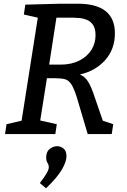

<svg xmlns="http://www.w3.org/2000/svg" viewBox="-20 -720 681 1031"><path d="M7 0 15 -53 96 -72 183 -625 108 -642 116 -695 300 -700H398Q597 -700 597 -541Q597 -456 545 -397.5Q493 -339 409 -320Q437 -308 453 -281.5Q469 -255 481 -220L532 -72L588 -53L580 0H451L392 -199Q377 -246 363 -267.5Q349 -289 329 -294.5Q309 -300 275 -300H232L196 -73L285 -53L277 0ZM376 -625H283L244 -373H305Q363 -373 405.5 -394.5Q448 -416 470.5 -451.5Q493 -487 493 -531Q493 -566 480 -585.5Q467 -605 447.5 -613Q428 -621 408.5 -623Q389 -625 376 -625ZM227 291 194 263Q220 229 231 209.5Q242 190 242 178Q242 165 235 154.5Q228 144 228 125Q228 95 246.5 80Q265 65 287 65Q306 65 321.5 78Q337 91 337 119Q337 148 312 191Q287 234 227 291Z"/></svg>

Font: Bitter Medium
Style: Italic
Weight: 500
Italic angle: -9°
Designer: Sol Matas, and Bitter project Authors
Foundry: Sol Matas
Version: Version 2.001